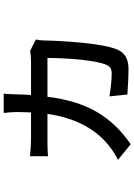

<svg xmlns="http://www.w3.org/2000/svg" viewBox="136 -796 728 1040"><g transform="rotate(-90 500.0 -276.0)"><path d="M806 -446 744 -477C728 -474 710 -472 689 -472H505C508 -499 508 -525 509 -554C510 -573 510 -601 513 -620H408C411 -601 413 -570 413 -551C413 -523 412 -497 411 -472H272C241 -472 205 -474 174 -478V-380C206 -383 241 -383 272 -383H403C379 -217 306 -77 154 -1L239 68C391 -38 469 -169 496 -383H706C706 -287 695 -119 668 -62C659 -43 647 -35 620 -35C589 -35 539 -40 498 -47L508 50C548 53 604 56 647 56C700 56 732 36 749 1C787 -77 799 -311 801 -405C801 -418 803 -431 806 -446Z"/></g></svg>

Font: Spoqa Han Sans Neo Medium
Style: Regular
Weight: 500
Designer: [Spoqa Han Sans Neo] Dong-huui Kim ___ Younghwa Kang ___ Yujin Lee ___ [Noto Sans] Ryoko NISHIZUKA ____ (kana & ideograp
Foundry: Spoqa (http://www.spoqa-han-sans.com)
Version: Version 1.100;hotconv 1.0.109;makeotfexe 2.5.65596